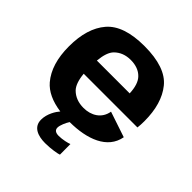

<svg xmlns="http://www.w3.org/2000/svg" viewBox="-209 -748 1088 1088"><g transform="rotate(45 335.0 -204.0)"><path d="M333 -106C290.5 -106 257 -119 231.5 -144.5C213 -163.5 201 -196.5 196.5 -244H627C629 -259 630 -276.5 630 -297C630 -390 608.5 -464 565 -517.5C521.5 -571.5 443 -598.5 329.5 -598.5C219 -598.5 141 -572 95.5 -519C50 -466 27.5 -391 27.5 -294.5C27.5 -200 50 -126.5 95 -73.5C129 -34 182 -9 254 1C237 20.5 209.5 63 209.5 111C209.5 171 264 189 320 189C367.5 189 415.5 180 425.5 175.5L425 91C413 96.5 374.5 105.5 345.5 105.5C318.5 105.5 307 94.5 307 77C307 57.5 322 24.5 334 6C472.5 5.5 591.5 -38.5 611.5 -150L458 -201.5C447.5 -137 393 -106 333 -106ZM196.5 -349.5C201 -397.5 212.5 -431 231.5 -450C256.5 -475 289.5 -488 330 -488C370.5 -488 402.5 -476 425 -453C446 -432 457.5 -397.5 459.5 -349.5Z"/></g></svg>

Font: Anybody
Style: Bold
Weight: 700
Designer: Tyler Finck
Foundry: Etcetera Type Company
Version: Version 1.110